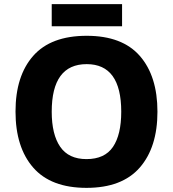

<svg xmlns="http://www.w3.org/2000/svg" viewBox="-20 -898 836 928"><path d="M398 10Q226 10 140.5 -88Q55 -186 55 -359Q55 -531 140.5 -628Q226 -725 399 -725Q571 -725 656 -627.5Q741 -530 741 -358Q741 -186 655.5 -88Q570 10 398 10ZM398 -129Q486 -129 526 -188Q566 -247 566 -358Q566 -588 399 -588Q230 -588 230 -358Q230 -248 271 -188.5Q312 -129 398 -129ZM570 -771H230V-878H570Z"/></svg>

Font: Noto Sans UI ExtraBold
Style: Regular
Weight: 800
Designer: Monotype Design Team
Foundry: Monotype Imaging Inc.
Version: Version 1.001